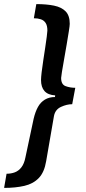

<svg xmlns="http://www.w3.org/2000/svg" viewBox="-58 -756 418 936"><path d="M119 -736Q169 -736 205.5 -728.5Q242 -721 262 -700.5Q282 -680 282 -640Q282 -631 277.5 -603Q273 -575 267 -539Q261 -503 254.5 -467Q248 -431 244 -406Q240 -381 240 -376Q240 -344 262 -336Q284 -328 309 -328L294 -248Q268 -248 239.5 -235Q211 -222 205 -190L167 30Q158 84 131 112Q104 140 61 150Q18 160 -38 160L-26 91Q-4 91 14.5 84Q33 77 46.5 59.5Q60 42 66 11L106 -177Q114 -211 127 -234.5Q140 -258 161 -270.5Q182 -283 210 -283L211 -291Q176 -293 159 -312Q142 -331 142 -366Q142 -378 145 -404Q148 -430 153 -462Q158 -494 162.5 -524.5Q167 -555 170 -577.5Q173 -600 173 -607Q173 -631 164.5 -644Q156 -657 141 -662Q126 -667 107 -667Z"/></svg>

Font: Archivo ExtraCondensed SemiBold
Style: Italic
Weight: 600
Width: 2
Italic angle: -10°
Designer: Hector Gatti
Foundry: Omnibus-Type
Version: Version 2.001